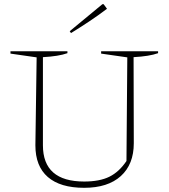

<svg xmlns="http://www.w3.org/2000/svg" viewBox="-20 -889 807 917"><path d="M382 8Q268 8 208.5 -43.5Q149 -95 149 -195L155 -615L30 -633V-644H302V-635Q260 -620 185 -616V-195Q185 -22 382 -22Q456 -22 502.5 -45Q549 -68 584 -120L588 -615L463 -633V-644H735V-635Q693 -620 618 -616L619 -205Q619 -104 557 -48Q495 8 382 8ZM319 -731 313 -740 469 -869H475L491 -847Q450 -816 406.5 -787Q363 -758 319 -731Z"/></svg>

Font: Piazzolla SC Thin
Style: Regular
Weight: 100
Designer: Juan Pablo del Peral
Foundry: Huerta Tipografica
Version: Version 1.330